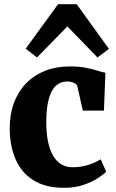

<svg xmlns="http://www.w3.org/2000/svg" viewBox="-20 -888 554 919"><path d="M288 11Q196.5 11 138.8 -26Q81 -63 53.8 -127.5Q26.5 -192 26.5 -274Q26.5 -341.5 47 -396Q67.5 -450.5 105.5 -489.5Q143.5 -528.5 196.2 -549.2Q249 -570 313.5 -570Q360 -570 392 -563.5Q424 -557 446.2 -549.8Q468.5 -542.5 484.5 -540L477.5 -358.5H376.5L350.5 -474Q348.5 -483 340 -488.2Q331.5 -493.5 320.8 -495.8Q310 -498 301.5 -498Q272.5 -498 250.2 -480Q228 -462 215 -419.8Q202 -377.5 201.5 -303.5Q201.5 -250 210 -209.5Q218.5 -169 234.8 -142Q251 -115 274 -101.2Q297 -87.5 325 -87.5Q356 -87.5 381 -93Q406 -98.5 426.2 -107.2Q446.5 -116 462 -125.5L488 -66.5Q476 -53 447.8 -34.8Q419.5 -16.5 378.8 -2.8Q338 11 288 11ZM157 -613 103 -655 258 -868H347L501.5 -654L446.5 -613L302.5 -761.5Z"/></svg>

Font: Merriweather Light 18pt Black
Style: Regular
Weight: 900
Version: Version 2.100